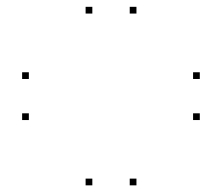

<svg xmlns="http://www.w3.org/2000/svg" viewBox="-20 -620 660 571"><path d="M574.2 -263V-283H554.2V-263ZM574.2 -385.1V-405.1H554.2V-385.1ZM65.8 -385.1V-405.1H45.8V-385.1ZM65.8 -263V-283H45.8V-263ZM254.6 -68.8V-88.8H234.6V-68.8ZM385.8 -68.8V-88.8H365.8V-68.8ZM385.8 -579.7V-599.7H365.8V-579.7ZM254.6 -579.7V-599.7H234.6V-579.7Z"/></svg>

Font: Monaspace Xenon Dots Var
Style: Regular
Weight: 400
Designer: Riley Cran and the Lettermatic Team
Version: Version 1.100 (Monaspace Xenon Dots)